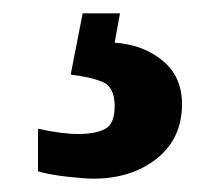

<svg xmlns="http://www.w3.org/2000/svg" viewBox="-20 -29 334 288"><path d="M120 239Q107 239 80.5 236Q54 233 37 228V164Q72 172 98 172Q123 172 137.5 164.5Q152 157 152 130Q152 101 133 93.5Q114 86 86 83L104 -9H160L152 35Q195 38 224 62Q253 86 253 127Q253 179 215 209Q177 239 120 239Z"/></svg>

Font: Noto Serif Thai Condensed Black
Style: Regular
Weight: 900
Width: 3
Designer: Monotype Design Team
Foundry: Monotype Imaging Inc.
Version: Version 2.002; ttfautohint (v1.8.4.7-5d5b)